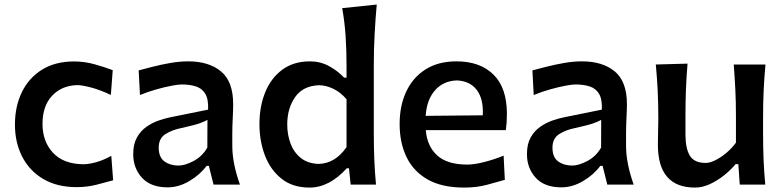

<svg xmlns="http://www.w3.org/2000/svg" viewBox="-20 -827 3513 860"><path d="M323.7 11.2Q235.4 11.2 173.6 -25.4Q111.8 -62 79.3 -125.5Q46.9 -189 46.9 -269Q46.9 -349.6 77.6 -413.6Q108.4 -477.5 167.7 -514.6Q227.1 -551.8 312.5 -551.8Q358.9 -551.8 405.5 -538.6Q452.1 -525.4 484.9 -512.7L476.6 -401.9Q424.8 -425.8 385.3 -435.8Q345.7 -445.8 325.7 -445.8Q255.9 -443.8 213.1 -397.9Q170.4 -352.1 170.4 -272Q170.4 -193.8 216.8 -143.3Q263.2 -92.8 351.6 -91.3Q378.4 -91.3 411.9 -100.8Q445.3 -110.4 478.5 -128.9L486.8 -19.5Q456.1 -10.7 413.1 0.2Q370.1 11.2 323.7 11.2Z M731 12.2Q655.3 12.2 616 -30.8Q576.7 -73.7 576.7 -136.7Q576.7 -181.6 593.3 -211.2Q609.9 -240.7 636 -259Q662.1 -277.3 691.4 -287.4Q720.7 -297.4 745.6 -302.2L912.1 -335.9Q914.1 -382.8 899.4 -407Q884.8 -431.2 857.4 -439.9Q830.1 -448.7 793.5 -448.7Q779.3 -448.7 749.3 -443.1Q719.2 -437.5 681.6 -427Q644 -416.5 606.9 -401.4L601.1 -511.7Q627 -518.6 664.1 -528.1Q701.2 -537.6 742.9 -544.9Q784.7 -552.2 823.2 -552.2Q915.5 -552.2 970 -507.1Q1024.4 -461.9 1024.4 -360.8Q1024.4 -335.9 1022.5 -298.6Q1020.5 -261.2 1020.5 -228.5V-172.9Q1020.5 -96.7 1054.7 0H936.5L915.5 -84H905.3Q875.5 -43.9 827.9 -15.9Q780.3 12.2 731 12.2ZM779.3 -85.4Q808.1 -85.4 846.9 -105.7Q885.7 -126 908.7 -166L909.2 -290Q897.5 -283.2 874.8 -274.9Q852.1 -266.6 792 -253.4Q752 -245.6 721.4 -226.6Q690.9 -207.5 690.9 -165.5Q690.9 -122.6 716.6 -104Q742.2 -85.4 779.3 -85.4Z M1366.2 13.2Q1291 13.2 1241.2 -26.4Q1191.4 -65.9 1166.7 -130.6Q1142.1 -195.3 1142.1 -270.5Q1142.1 -350.6 1168.2 -414.3Q1194.3 -478 1244.9 -515.1Q1295.4 -552.2 1368.2 -552.2Q1415 -552.2 1454.1 -530.8Q1493.2 -509.3 1521.5 -479H1532.2V-534.2Q1532.2 -601.1 1528.1 -664.6Q1523.9 -728 1512.7 -790.5L1667.5 -806.6Q1661.6 -741.7 1658 -674.3Q1654.3 -606.9 1654.3 -534.2V-235.4Q1654.3 -168.5 1656.5 -113.5Q1658.7 -58.6 1664.1 0H1550.8L1543 -73.2H1533.2Q1455.1 13.2 1366.2 13.2ZM1408.2 -92.8Q1481.9 -95.2 1532.2 -168V-382.3Q1506.3 -413.1 1473.6 -429Q1440.9 -444.8 1409.7 -445.3Q1337.4 -442.9 1302 -392.3Q1266.6 -341.8 1266.6 -269.5Q1266.6 -223.6 1281.5 -183.8Q1296.4 -144 1327.9 -119.1Q1359.4 -94.2 1408.2 -92.8Z M2059.1 13.2Q1959 13.2 1895 -23.4Q1831.1 -60.1 1800.5 -124.3Q1770 -188.5 1770 -271.5Q1770 -353.5 1799.6 -416.7Q1829.1 -480 1886 -516.1Q1942.9 -552.2 2024.4 -552.2Q2130.4 -552.2 2190.4 -492.9Q2250.5 -433.6 2250.5 -317.4Q2250.5 -295.9 2249.3 -278.6Q2248 -261.2 2245.6 -244.1H1887.2Q1893.1 -171.9 1938.2 -130.9Q1983.4 -89.8 2073.2 -89.8Q2104 -89.8 2149.2 -101.3Q2194.3 -112.8 2235.8 -129.9L2241.2 -21.5Q2208.5 -12.2 2162.1 0.5Q2115.7 13.2 2059.1 13.2ZM2142.6 -310.5Q2146 -384.8 2115.2 -424.6Q2084.5 -464.4 2025.9 -466.8Q1964.8 -464.4 1928 -421.9Q1891.1 -379.4 1886.7 -308.1Z M2494.6 12.2Q2418.9 12.2 2379.6 -30.8Q2340.3 -73.7 2340.3 -136.7Q2340.3 -181.6 2356.9 -211.2Q2373.5 -240.7 2399.7 -259Q2425.8 -277.3 2455.1 -287.4Q2484.4 -297.4 2509.3 -302.2L2675.8 -335.9Q2677.7 -382.8 2663.1 -407Q2648.4 -431.2 2621.1 -439.9Q2593.8 -448.7 2557.1 -448.7Q2543 -448.7 2512.9 -443.1Q2482.9 -437.5 2445.3 -427Q2407.7 -416.5 2370.6 -401.4L2364.7 -511.7Q2390.6 -518.6 2427.7 -528.1Q2464.8 -537.6 2506.6 -544.9Q2548.3 -552.2 2586.9 -552.2Q2679.2 -552.2 2733.6 -507.1Q2788.1 -461.9 2788.1 -360.8Q2788.1 -335.9 2786.1 -298.6Q2784.2 -261.2 2784.2 -228.5V-172.9Q2784.2 -96.7 2818.4 0H2700.2L2679.2 -84H2668.9Q2639.2 -43.9 2591.6 -15.9Q2543.9 12.2 2494.6 12.2ZM2543 -85.4Q2571.8 -85.4 2610.6 -105.7Q2649.4 -126 2672.4 -166L2672.9 -290Q2661.1 -283.2 2638.4 -274.9Q2615.7 -266.6 2555.7 -253.4Q2515.6 -245.6 2485.1 -226.6Q2454.6 -207.5 2454.6 -165.5Q2454.6 -122.6 2480.2 -104Q2505.9 -85.4 2543 -85.4Z M3093.3 13.2Q2926.8 13.2 2926.8 -178.7Q2926.8 -213.9 2927.7 -240.5Q2928.7 -267.1 2928.7 -293.9Q2928.7 -366.7 2925.8 -423.1Q2922.9 -479.5 2917.5 -538.1L3059.6 -542Q3054.7 -483.4 3052.5 -427Q3050.3 -370.6 3050.3 -308.6V-225.1Q3050.3 -161.6 3070.1 -129.4Q3089.8 -97.2 3141.1 -97.2Q3159.7 -97.2 3184.3 -109.4Q3209 -121.6 3233.6 -142.3Q3258.3 -163.1 3276.4 -188V-308.6Q3276.4 -370.6 3273.7 -425Q3271 -479.5 3266.6 -538.1H3408.7Q3403.3 -479.5 3400.6 -423.1Q3397.9 -366.7 3397.9 -293.9V-235.4Q3397.9 -168.5 3400.1 -113.5Q3402.3 -58.6 3407.7 0H3293.5L3287.1 -91.8H3274.9Q3253.9 -66.4 3223.9 -42.2Q3193.8 -18.1 3159.9 -2.4Q3126 13.2 3093.3 13.2Z"/></svg>

Font: Pinar-DS3-FD SemiBold
Style: Regular
Weight: 600
Designer: Amin Abedi
Version: Version 3.000